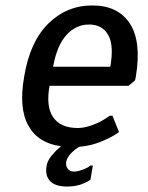

<svg xmlns="http://www.w3.org/2000/svg" viewBox="-20 -530 545 705"><path d="M479 -250 476 -235 452 -215H162Q148 -138 175.5 -99Q203 -60 265 -60Q300 -60 346 -82Q368 -94 383 -105H393L417 -45Q397 -30 367 -17Q321 5 270 9Q267 11 256 19Q227 42 223 65Q221 80 229 90Q237 100 252 100Q260 100 269.5 97.5Q279 95 286.5 92Q294 89 300 86Q306 83 309 80L312 78H321L312 130Q299 139 288 143Q262 155 227 155Q183 155 164 135Q145 115 151 80Q154 55 186 23L204 7Q120 -4 84 -69Q48 -134 69 -250Q90 -377 157.5 -443.5Q225 -510 319 -510Q413 -510 456.5 -444Q500 -378 479 -250ZM385 -285Q399 -364 377 -402Q355 -440 307 -440Q259 -440 224 -401.5Q189 -363 175 -285Z"/></svg>

Font: Scada
Style: Italic
Weight: 400
Italic angle: -10°
Designer: Jovanny Lemonad
Foundry: Jovanny Lemonad
Version: Version 4.100;PS 004.100;hotconv 1.0.88;makeotf.lib2.5.64775